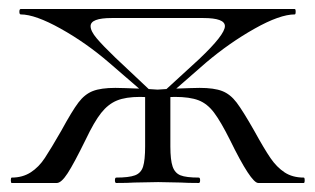

<svg xmlns="http://www.w3.org/2000/svg" viewBox="-20 -406 699 426"><path d="M26 -374Q23 -374 23 -380Q23 -386 26 -386H634Q636 -386 636 -380Q636 -374 634 -374Q601 -374 545 -342.5Q489 -311 437 -267L350 -191L338 -198L422 -275Q479 -329 479 -348Q479 -366 431 -366H228Q181 -366 181 -348Q181 -337 194.5 -321Q208 -305 235 -279L321 -198L310 -191L222 -267Q171 -311 114.5 -342.5Q58 -374 26 -374ZM6 -12Q30 -12 48 -23.5Q66 -35 79.5 -55.5Q93 -76 116 -116Q140 -160 154 -178.5Q168 -197 186 -204Q204 -211 236 -211Q247 -211 301 -209L332 -207L331 -189Q301 -191 291 -191Q259 -191 239.5 -183Q220 -175 204.5 -155.5Q189 -136 170 -96Q144 -43 130 -21.5Q116 0 106 0H6Q4 0 4 -6Q4 -12 6 -12ZM238 -12Q266 -12 279.5 -17Q293 -22 297.5 -36.5Q302 -51 302 -81V-198H358V-81Q358 -51 363 -36.5Q368 -22 380.5 -17Q393 -12 421 -12Q424 -12 424 -6Q424 0 421 0Q396 0 381 -1L331 -2L278 -1Q264 0 238 0Q235 0 235 -6Q235 -12 238 -12ZM490 -96Q470 -136 455 -156Q440 -176 420.5 -183.5Q401 -191 368 -191Q358 -191 328 -189L327 -207L358 -209Q412 -211 423 -211Q455 -211 473 -204Q491 -197 505 -178.5Q519 -160 544 -116Q566 -76 580 -55.5Q594 -35 611.5 -23.5Q629 -12 654 -12Q656 -12 656 -6Q656 0 654 0H553Q537 0 490 -96Z"/></svg>

Font: Cormorant
Style: Regular
Weight: 400
Designer: Christian Thalmann (Catharsis Fonts)
Foundry: Catharsis Fonts
Version: Version 4.000